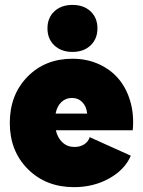

<svg xmlns="http://www.w3.org/2000/svg" viewBox="-20 -752 584 784"><path d="M282.2 12.2Q167.5 12.2 93.8 -61.5Q20 -135.3 20 -250Q20 -364.7 92 -438.5Q164.1 -512.2 275.9 -512.2Q335.4 -512.2 384.8 -489.5Q434.1 -466.8 466.1 -427.7Q498 -388.7 512.9 -335Q527.8 -281.2 522 -220.2H208Q215.3 -188.5 235.4 -170.2Q255.4 -151.9 284.2 -151.9Q307.1 -151.9 324 -162.8Q340.8 -173.8 346.2 -191.9L514.2 -116.2Q489.7 -59.1 425.8 -23.4Q361.8 12.2 282.2 12.2ZM349.9 -566.7Q321.8 -540 275.9 -540Q230 -540 201.9 -566.7Q173.8 -593.3 173.8 -636.2Q173.8 -679.2 201.9 -705.6Q230 -731.9 275.9 -731.9Q321.8 -731.9 349.9 -705.6Q377.9 -679.2 377.9 -636.2Q377.9 -593.3 349.9 -566.7ZM207 -288.1H335.9Q333 -317.4 316.2 -334.7Q299.3 -352.1 273.9 -352.1Q248.5 -352.1 230.7 -335.2Q212.9 -318.4 207 -288.1Z"/></svg>

Font: Apfel Grotezk Satt
Style: Regular
Weight: 900
Designer: Luigi Gorlero
Foundry: © 2023, Luigi Gorlero & Collletttivo
Version: Version 2.000;Glyphs 3.2 (3217)